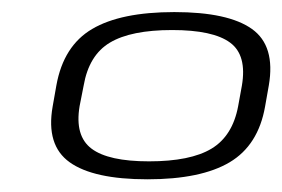

<svg xmlns="http://www.w3.org/2000/svg" viewBox="-20 -702 456 310"><path d="M218 -412.5Q304.5 -412.5 350.8 -440Q397 -467.5 408 -530L414 -564Q425 -628 386.8 -655.2Q348.5 -682.5 261.5 -682.5Q175 -682.5 128.8 -655.2Q82.5 -628 71 -564L65 -530Q54 -467.5 92.5 -440Q131 -412.5 218 -412.5ZM220.5 -441.5Q155 -441.5 127.8 -462Q100.5 -482.5 108.5 -530.5L115 -563.5Q123.5 -613 157.5 -633.2Q191.5 -653.5 258 -653.5Q324 -653.5 351.5 -633.2Q379 -613 370.5 -563.5L364.5 -530.5Q355.5 -482.5 321.5 -462Q287.5 -441.5 220.5 -441.5Z"/></svg>

Font: Anybody SemiExpanded Light
Style: Italic
Weight: 300
Width: 6
Italic angle: -10°
Version: Version 1.113;gftools[0.9.25]